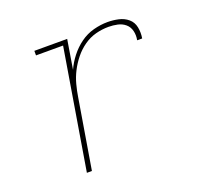

<svg xmlns="http://www.w3.org/2000/svg" viewBox="-98 -640 796 753"><g transform="rotate(-20 300.0 -264.0)"><path d="M143 0 226 -501H113V-520H250L230 -398Q242 -425 261.5 -450Q281 -475 306.5 -493.5Q332 -512 362 -520Q392 -528 421 -528Q444 -528 466.5 -523Q489 -518 505.5 -504Q522 -490 526.5 -467.5Q531 -445 527 -421H506Q510 -441 505.5 -459.5Q501 -478 487.5 -489.5Q474 -501 455.5 -505Q437 -509 418 -509Q391 -509 364.5 -502Q338 -495 314.5 -478.5Q291 -462 273 -439.5Q255 -417 242.5 -392.5Q230 -368 223 -341.5Q216 -315 212 -289L164 0Z"/></g></svg>

Font: Iosevka Etoile Thin
Style: Italic
Weight: 100
Italic angle: -9°
Designer: Belleve Invis
Foundry: Belleve Invis
Version: Version 22.1.2; ttfautohint (v1.8.4)